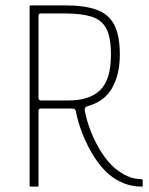

<svg xmlns="http://www.w3.org/2000/svg" viewBox="-20 -693 554 713"><path d="M94 0Q90 0 90 -4V-669Q90 -673 94 -673H222Q295 -673 339.5 -656.5Q384 -640 404.5 -600.5Q425 -561 425 -490Q425 -417 396.5 -366.5Q368 -316 306 -299Q297 -296 295.5 -291.5Q294 -287 295 -282Q302 -243 318.5 -202Q335 -161 358 -125.5Q381 -90 407 -68Q429 -50 453 -39Q477 -28 502 -28Q504 -28 507 -27Q510 -26 510 -24V-5Q510 -3 510 -2Q510 -1 509.5 -0.5Q509 0 507 0Q470 0 439.5 -12.5Q409 -25 384 -46Q356 -70 331 -108.5Q306 -147 288 -192Q270 -237 262 -278Q261 -284 258 -287Q255 -290 243 -290H132Q123 -290 123 -282V-4Q123 0 119 0ZM123 -328Q123 -324 126 -322Q129 -320 131 -320H236Q312 -320 352 -358.5Q392 -397 392 -490Q392 -554 375 -586.5Q358 -619 320.5 -631Q283 -643 221 -643H131Q126 -643 124.5 -641Q123 -639 123 -634Z"/></svg>

Font: Glory Thin
Style: Regular
Weight: 100
Designer: Robert Leuschke
Foundry: Robert Leuschke
Version: Version 1.011